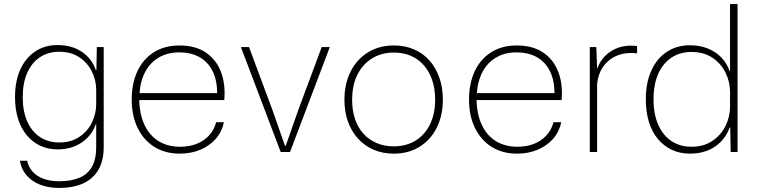

<svg xmlns="http://www.w3.org/2000/svg" viewBox="-20 -749 3739 946"><path d="M271 177Q219 177 178 161Q137 145 111 115Q85 85 78 43H114Q120 74 141 97Q162 120 195 132Q228 144 271 144Q331 144 372 126.5Q413 109 433.5 72Q454 35 454 -25V-137H452Q433 -82 383.5 -47.5Q334 -13 263 -13Q217 -13 178.5 -31Q140 -49 112 -82.5Q84 -116 69 -163.5Q54 -211 54 -270Q54 -350 80.5 -407.5Q107 -465 154 -496Q201 -527 263 -527Q334 -527 383.5 -493.5Q433 -460 452 -404H455L457 -517H491V-25Q491 43 464.5 88Q438 133 389 155Q340 177 271 177ZM272 -47Q329 -47 370 -74Q411 -101 432.5 -144.5Q454 -188 454 -237V-305Q454 -354 432.5 -397Q411 -440 370.5 -467Q330 -494 272 -494Q218 -494 177.5 -467.5Q137 -441 114.5 -391Q92 -341 92 -270Q92 -200 114.5 -150Q137 -100 177.5 -73.5Q218 -47 272 -47Z M866 8Q794 8 741 -25Q688 -58 658.5 -118Q629 -178 629 -258Q629 -338 657 -398Q685 -458 738 -491.5Q791 -525 864 -525Q943 -525 994.5 -490Q1046 -455 1069 -394Q1092 -333 1085 -256H666Q668 -183 693 -131.5Q718 -80 762.5 -53Q807 -26 866 -26Q937 -26 984 -59Q1031 -92 1045 -147H1083Q1074 -100 1043 -65Q1012 -30 966.5 -11Q921 8 866 8ZM667 -284 662 -290H1055L1050 -281Q1051 -352 1027.5 -398.5Q1004 -445 962 -468Q920 -491 863 -491Q806 -491 763 -466Q720 -441 695.5 -395Q671 -349 667 -284Z M1363 0 1167 -517H1207L1322 -208L1384 -31H1388L1450 -208L1565 -517H1605L1409 0Z M1921 8Q1866 8 1821.5 -11Q1777 -30 1744.5 -65.5Q1712 -101 1694.5 -149.5Q1677 -198 1677 -257Q1677 -336 1707.5 -396.5Q1738 -457 1793 -491Q1848 -525 1921 -525Q1975 -525 2019.5 -506Q2064 -487 2095.5 -451.5Q2127 -416 2144.5 -367Q2162 -318 2162 -258Q2162 -180 2132 -120Q2102 -60 2047.5 -26Q1993 8 1921 8ZM1920 -28Q1981 -28 2027 -56Q2073 -84 2098.5 -136Q2124 -188 2124 -258Q2124 -310 2110 -352.5Q2096 -395 2069.5 -426Q2043 -457 2005.5 -473.5Q1968 -490 1921 -490Q1860 -490 1813.5 -461.5Q1767 -433 1741 -381Q1715 -329 1715 -257Q1715 -206 1729 -163.5Q1743 -121 1770 -91Q1797 -61 1835 -44.5Q1873 -28 1920 -28Z M2528 8Q2456 8 2403 -25Q2350 -58 2320.5 -118Q2291 -178 2291 -258Q2291 -338 2319 -398Q2347 -458 2400 -491.5Q2453 -525 2526 -525Q2605 -525 2656.5 -490Q2708 -455 2731 -394Q2754 -333 2747 -256H2328Q2330 -183 2355 -131.5Q2380 -80 2424.5 -53Q2469 -26 2528 -26Q2599 -26 2646 -59Q2693 -92 2707 -147H2745Q2736 -100 2705 -65Q2674 -30 2628.5 -11Q2583 8 2528 8ZM2329 -284 2324 -290H2717L2712 -281Q2713 -352 2689.5 -398.5Q2666 -445 2624 -468Q2582 -491 2525 -491Q2468 -491 2425 -466Q2382 -441 2357.5 -395Q2333 -349 2329 -284Z M2886 0V-517H2918L2922 -413H2924Q2941 -463 2986 -493.5Q3031 -524 3087 -524Q3096 -524 3104 -523.5Q3112 -523 3119 -522V-486Q3112 -487 3104 -487.5Q3096 -488 3088 -488Q3045 -488 3009 -470Q2973 -452 2950 -418Q2927 -384 2922 -336V0Z M3379 8Q3331 8 3291 -10.5Q3251 -29 3222 -63.5Q3193 -98 3177.5 -147.5Q3162 -197 3162 -259Q3162 -342 3189.5 -402Q3217 -462 3266 -494Q3315 -526 3379 -526Q3428 -526 3467.5 -510Q3507 -494 3534.5 -465.5Q3562 -437 3575 -398H3577V-729H3614V0H3580L3578 -121H3575Q3555 -63 3504 -27.5Q3453 8 3379 8ZM3387 -26Q3447 -26 3489.5 -54.5Q3532 -83 3554.5 -128Q3577 -173 3577 -224V-295Q3577 -346 3554.5 -391.5Q3532 -437 3489.5 -465Q3447 -493 3387 -493Q3331 -493 3289 -465.5Q3247 -438 3223.5 -386Q3200 -334 3200 -259Q3200 -186 3223.5 -133.5Q3247 -81 3289 -53.5Q3331 -26 3387 -26Z"/></svg>

Font: Mona Sans ExtraLight
Style: Regular
Weight: 200
Designer: Deni Anggara
Foundry: GitHub
Version: Version 2.000